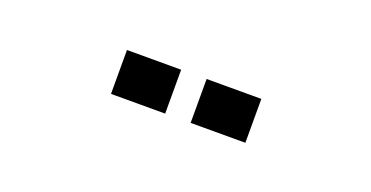

<svg xmlns="http://www.w3.org/2000/svg" viewBox="-21 -827 643 333"><g transform="rotate(20 300.0 -660.5)"><path d="M325 -620V-701H426V-620ZM178 -620V-701H278V-620Z"/></g></svg>

Font: Foldit SemiBold
Style: Regular
Weight: 600
Version: Version 1.003